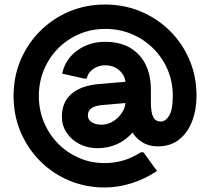

<svg xmlns="http://www.w3.org/2000/svg" viewBox="-20 -673 930 850"><path d="M444 157Q359 157 285.5 126Q212 95 157 39.5Q102 -16 71 -89.5Q40 -163 40 -248Q40 -333 71 -406.5Q102 -480 157.5 -535.5Q213 -591 286.5 -622Q360 -653 445 -653Q530 -653 603.5 -622Q677 -591 732.5 -536Q788 -481 819 -407.5Q850 -334 850 -249Q850 -186 830 -135Q810 -84 772 -54.5Q734 -25 679 -25Q622 -25 584.5 -63.5Q547 -102 547 -159H606Q594 -118 566 -85.5Q538 -53 498.5 -35Q459 -17 412 -17Q367 -17 331.5 -35.5Q296 -54 275 -85.5Q254 -117 254 -156Q254 -221 296.5 -257.5Q339 -294 417 -301L585 -315V-221L432 -208Q401 -205 385 -194Q369 -183 369 -162Q369 -143 386 -132Q403 -121 429 -121Q457 -121 481 -136Q505 -151 520.5 -175Q536 -199 536 -227V-300Q536 -336 510 -360Q484 -384 446 -384Q416 -384 392.5 -367.5Q369 -351 364 -325H354L255 -347Q269 -411 322 -449.5Q375 -488 446 -488Q540 -488 594 -431.5Q648 -375 648 -275V-217Q648 -176 658 -155.5Q668 -135 692 -135Q713 -135 729 -161Q745 -187 745 -249Q745 -310 722.5 -363.5Q700 -417 659 -458Q618 -499 563.5 -522Q509 -545 446 -545Q384 -545 330.5 -522Q277 -499 237 -458.5Q197 -418 174.5 -364Q152 -310 152 -248Q152 -186 174.5 -132Q197 -78 237 -37.5Q277 3 329.5 26Q382 49 443 49Q472 49 500.5 43.5Q529 38 555 27Q581 16 604 1H615L675 84Q623 119 563 138Q503 157 444 157Z"/></svg>

Font: Fustat ExtraBold
Style: Regular
Weight: 800
Designer: Mohamed Gaber, Khaled Hosny, Laura Garcia Mut
Foundry: Kief Type Foundry, Alif Type Foundry, Hard Type Foundry
Version: Version 1.007